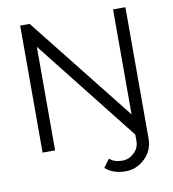

<svg xmlns="http://www.w3.org/2000/svg" viewBox="-95 -793 955 1057"><g transform="rotate(-10 383.0 -264.5)"><path d="M159 -579V0H89V-710H142L608 -122V-709H677V25Q677 92 630 136.5Q583 181 523 181Q452 181 409 142L443 96Q468 120 515 120Q551 120 580 93Q609 66 609 27V-9Z"/></g></svg>

Font: Raleway-v4020
Style: Regular
Weight: 400
Designer: Matt McInerney, Pablo Impallari, Rodrigo Fuenzalida
Foundry: Matt McInerney, Pablo Impallari, Rodrigo Fuenzalida
Version: Version 4.020;PS 004.020;hotconv 1.0.88;makeotf.lib2.5.64775